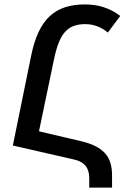

<svg xmlns="http://www.w3.org/2000/svg" viewBox="-20 -744 584 867"><path d="M38 -87 313 -24C361 -14 383 14 383 60V103H486V48C486 -34 451 -82 344 -107L156 -151L223 -472C248 -595 285 -635 366 -635C404 -635 438 -621 467 -597L523 -672C476 -708 423 -724 364 -724C229 -724 155 -659 121 -494Z"/></svg>

Font: Noto Sans Armenian SemiCondensed Medium
Style: Regular
Weight: 500
Width: 4
Designer: Monotype Design Team
Foundry: Monotype Imaging Inc.
Version: Version 2.008